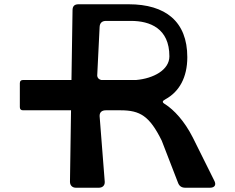

<svg xmlns="http://www.w3.org/2000/svg" viewBox="-20 -880 1102 900"><path d="M984 -34 884 -235C844 -314 795 -365 755 -391C739 -400 739 -406 756 -415C820 -450 858 -517 858 -612C858 -779 756 -860 583 -860H348C329 -860 320 -851 320 -832L315 -505H88C78 -505 73 -500 73 -490V-378C73 -368 78 -363 88 -363H313L308 -28C308 -11 319 0 336 0H443C461 0 472 -11 471 -28L447 -335C446 -354 458 -363 476 -363H545C637 -363 681 -336 738 -221L815 -22C821 -7 832 0 849 0H964C987 0 995 -14 984 -34ZM618 -505H455C442 -508 434 -517 436 -532L447 -754C448 -772 458 -782 477 -782H594C683 -782 774 -747 774 -616C774 -552 699 -512 618 -505Z"/></svg>

Font: OpenDyslexic3
Style: Regular
Weight: 400
Designer: Abelardo Gonzalez
Version: Version 3.001;PS 003.001;hotconv 1.0.88;makeotf.lib2.5.64775